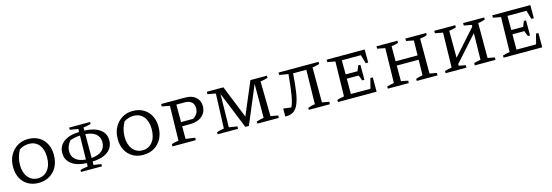

<svg xmlns="http://www.w3.org/2000/svg" viewBox="17 -1408 6590 2293"><g transform="rotate(-15 3312.5 -262.0)"><path d="M308 8Q234 8 178 -24.5Q122 -57 91 -116Q60 -175 60 -255Q60 -337 94 -399Q128 -461 186 -496.5Q244 -532 319 -532Q394 -532 450.5 -499Q507 -466 538 -407Q569 -348 569 -270Q569 -187 536.5 -124.5Q504 -62 445 -27Q386 8 308 8ZM314 -47Q390 -47 436.5 -106Q483 -165 483 -265Q483 -361 437.5 -417Q392 -473 313 -473Q283 -473 252.5 -464.5Q222 -456 194 -437Q146 -353 146 -257Q146 -162 192 -104.5Q238 -47 314 -47Z M829 12V-12Q851 -18 871 -22.5Q891 -27 923 -30L924 -72Q806 -76 738.5 -126Q671 -176 671 -263Q671 -350 739.5 -401Q808 -452 930 -455L931 -492L829 -509V-536H1088V-512Q1065 -506 1042 -501Q1019 -496 995 -493V-455Q1113 -451 1183 -403Q1253 -355 1253 -266Q1253 -178 1184.5 -127Q1116 -76 995 -72V-30L1088 -16V12ZM755 -262Q755 -197 799.5 -159.5Q844 -122 924 -116L929 -411Q895 -409 862.5 -402.5Q830 -396 807 -388Q780 -358 767.5 -326.5Q755 -295 755 -262ZM1168 -266Q1168 -331 1123 -368Q1078 -405 995 -411V-116Q1080 -123 1124 -162Q1168 -201 1168 -266Z M1602 8Q1528 8 1472 -24.5Q1416 -57 1385 -116Q1354 -175 1354 -255Q1354 -337 1388 -399Q1422 -461 1480 -496.5Q1538 -532 1613 -532Q1688 -532 1744.5 -499Q1801 -466 1832 -407Q1863 -348 1863 -270Q1863 -187 1830.5 -124.5Q1798 -62 1739 -27Q1680 8 1602 8ZM1608 -47Q1684 -47 1730.5 -106Q1777 -165 1777 -265Q1777 -361 1731.5 -417Q1686 -473 1607 -473Q1577 -473 1546.5 -464.5Q1516 -456 1488 -437Q1440 -353 1440 -257Q1440 -162 1486 -104.5Q1532 -47 1608 -47Z M2261 -524Q2343 -524 2390.5 -483Q2438 -442 2438 -372Q2438 -295 2382.5 -248.5Q2327 -202 2235 -202H2137V-46L2252 -30V0H1963V-27Q1977 -34 1998 -38.5Q2019 -43 2050 -47L2059 -476L1963 -494V-524ZM2240 -470H2137V-254H2287Q2354 -297 2354 -366Q2354 -418 2324.5 -444Q2295 -470 2240 -470Z M3187 -46 3278 -30V0H3014V-27Q3037 -35 3059.5 -39.5Q3082 -44 3103 -47L3104 -467L2908 0H2864L2679 -456L2672 -46L2774 -30V0H2522V-27Q2566 -40 2611 -47L2627 -476L2528 -494V-524H2733L2896 -119L3067 -524H3271V-497Q3252 -491 3228.5 -485.5Q3205 -480 3180 -478Z M3357 4V-94L3455 -82Q3479 -132 3494 -219Q3509 -306 3521 -439L3525 -476L3414 -494V-524H3910V-497Q3895 -492 3876 -488Q3857 -484 3823 -478V-46L3910 -30V0H3649V-25Q3672 -34 3692 -38.5Q3712 -43 3736 -47L3744 -470H3580Q3571 -333 3556.5 -240.5Q3542 -148 3517.5 -93.5Q3493 -39 3454 -16Q3415 7 3357 4Z M4457 -177H4487V0H4009V-27Q4031 -34 4052.5 -38.5Q4074 -43 4096 -47L4105 -476L4009 -494V-524H4480V-362H4449L4418 -470H4183V-295H4330L4356 -361H4383V-175H4356L4330 -242H4183V-53H4425Z M4626 0V-27Q4648 -34 4669.5 -38.5Q4691 -43 4713 -47L4722 -476L4626 -494V-524H4885V-497Q4867 -491 4846.5 -486.5Q4826 -482 4800 -478V-292H5072L5075 -476L4983 -494V-524H5240V-497Q5222 -491 5199.5 -485.5Q5177 -480 5153 -478V-46L5240 -30V0H4983V-26Q5005 -34 5025.5 -39Q5046 -44 5067 -47L5071 -239H4800V-46L4885 -30V0Z M5340 0V-27Q5362 -34 5383.5 -38.5Q5405 -43 5427 -47L5436 -476L5340 -494V-524H5600V-497Q5580 -491 5557.5 -485.5Q5535 -480 5513 -478L5514 -144L5792 -455V-476L5697 -494V-524H5957V-497Q5937 -491 5915 -485.5Q5893 -480 5871 -478V-46L5957 -30V0H5701V-27Q5722 -35 5742.5 -39Q5763 -43 5784 -47L5790 -375L5514 -67V-46L5598 -30V0Z M6505 -177H6535V0H6057V-27Q6079 -34 6100.5 -38.5Q6122 -43 6144 -47L6153 -476L6057 -494V-524H6528V-362H6497L6466 -470H6231V-295H6378L6404 -361H6431V-175H6404L6378 -242H6231V-53H6473Z"/></g></svg>

Font: Piazzolla SC
Style: Regular
Weight: 400
Designer: Juan Pablo del Peral
Foundry: Huerta Tipografica
Version: Version 1.330